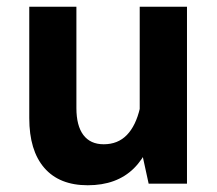

<svg xmlns="http://www.w3.org/2000/svg" viewBox="-20 -553 654 578"><path d="M542.9 -532.8H400.6V-123.5L427.5 0H542.9ZM68.1 -197.3Q68.1 -100 113.3 -47.7Q158.6 4.7 244.1 4.7Q331.4 4.7 383 -46.2Q434.6 -97.1 457.1 -204.8L401.3 -227.7Q388.9 -174.4 361.9 -146.6Q334.8 -118.7 292.2 -118.7Q251.9 -118.7 230.9 -146.7Q210 -174.6 210 -227.6V-532.8H68.1Z"/></svg>

Font: Estedad-FD VF
Style: Regular
Weight: 100
Designer: Amin Abedi
Version: Version 7.3